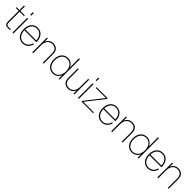

<svg xmlns="http://www.w3.org/2000/svg" viewBox="585 -2747 4786 4786"><g transform="rotate(45 2978.0 -354.0)"><path d="M114 -680V-520H14V-492H114V-122C114 -58 124 0 218 0H302V-28H218C154 -28 146 -68 146 -122V-492H302V-520H146V-680Z M388 0H420V-520H388ZM388 -626H420V-720H388Z M752 12C871 12 946 -64 972 -173H941C917 -82 851 -18 752 -18C626 -18 559 -123 556 -251H980V-260C980 -410 901 -532 752 -532C603 -532 524 -410 524 -260C524 -110 603 12 752 12ZM557 -281C563 -403 630 -502 752 -502C874 -502 941 -403 947 -281Z M1453 -329V0H1484V-333C1484 -462 1417 -532 1298 -532C1203 -532 1143 -479 1115 -403V-520H1084V0H1116V-291C1116 -406 1183 -502 1294 -502C1395 -502 1453 -446 1453 -329Z M2046 0V-720H2014V-398C1980 -478 1913 -532 1818 -532C1667 -532 1588 -410 1588 -260C1588 -110 1667 12 1818 12C1914 12 1981 -43 2015 -125V0ZM1620 -260C1620 -392 1687 -502 1818 -502C1949 -502 2016 -392 2016 -260C2016 -128 1949 -18 1818 -18C1687 -18 1620 -128 1620 -260Z M2201 -191V-520H2170V-187C2170 -58 2237 12 2356 12C2451 12 2511 -41 2539 -117V0H2570V-520H2538V-229C2538 -114 2471 -18 2360 -18C2259 -18 2201 -74 2201 -191Z M2694 0H2726V-520H2694ZM2694 -626H2726V-720H2694Z M2822 0H3232V-28H2857L3222 -493V-520H2832V-492H3187L2822 -27Z M3536 12C3655 12 3730 -64 3756 -173H3725C3701 -82 3635 -18 3536 -18C3410 -18 3343 -123 3340 -251H3764V-260C3764 -410 3685 -532 3536 -532C3387 -532 3308 -410 3308 -260C3308 -110 3387 12 3536 12ZM3341 -281C3347 -403 3414 -502 3536 -502C3658 -502 3725 -403 3731 -281Z M4237 -329V0H4268V-333C4268 -462 4201 -532 4082 -532C3987 -532 3927 -479 3899 -403V-520H3868V0H3900V-291C3900 -406 3967 -502 4078 -502C4179 -502 4237 -446 4237 -329Z M4830 0V-720H4798V-398C4764 -478 4697 -532 4602 -532C4451 -532 4372 -410 4372 -260C4372 -110 4451 12 4602 12C4698 12 4765 -43 4799 -125V0ZM4404 -260C4404 -392 4471 -502 4602 -502C4733 -502 4800 -392 4800 -260C4800 -128 4733 -18 4602 -18C4471 -18 4404 -128 4404 -260Z M5162 12C5281 12 5356 -64 5382 -173H5351C5327 -82 5261 -18 5162 -18C5036 -18 4969 -123 4966 -251H5390V-260C5390 -410 5311 -532 5162 -532C5013 -532 4934 -410 4934 -260C4934 -110 5013 12 5162 12ZM4967 -281C4973 -403 5040 -502 5162 -502C5284 -502 5351 -403 5357 -281Z M5863 -329V0H5894V-333C5894 -462 5827 -532 5708 -532C5613 -532 5553 -479 5525 -403V-520H5494V0H5526V-291C5526 -406 5593 -502 5704 -502C5805 -502 5863 -446 5863 -329Z"/></g></svg>

Font: Aspekta 100
Style: Regular
Weight: 100
Designer: Ivo Dolenc
Version: Version 2.000